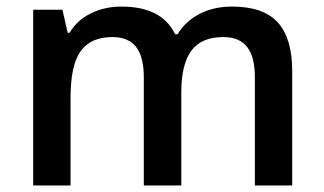

<svg xmlns="http://www.w3.org/2000/svg" viewBox="-20 -570 996 590"><path d="M537.1 0H421.9V-333Q421.9 -395 398.4 -425.5Q375 -456.1 325.2 -456.1Q258.8 -456.1 227.8 -412.8Q196.8 -369.6 196.8 -269V0H82V-540H171.9L188 -469.2H193.8Q216.3 -507.8 259 -528.8Q301.8 -549.8 353 -549.8Q477.5 -549.8 518.1 -464.8H525.9Q549.8 -504.9 593.3 -527.3Q636.7 -549.8 692.9 -549.8Q789.6 -549.8 833.7 -501Q877.9 -452.1 877.9 -352.1V0H763.2V-333Q763.2 -395 739.5 -425.5Q715.8 -456.1 666 -456.1Q599.1 -456.1 568.1 -414.3Q537.1 -372.6 537.1 -286.1Z"/></svg>

Font: f1_46825          
Style: Regular
Weight: 600
Foundry: Ascender Corporation
Version: Version 1.10